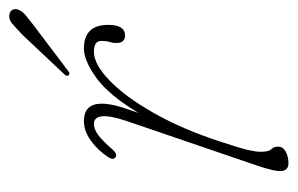

<svg xmlns="http://www.w3.org/2000/svg" viewBox="-134 -499 641 413"><g transform="rotate(-90 186.5 -292.5)"><path d="M55 -364.5Q48 -369 54.5 -379.5Q69 -402 90 -417.2Q111 -432.5 132.5 -432.5Q170 -432.5 170 -394Q170 -382.5 166.5 -366.8Q163 -351 150 -315Q188 -378.5 225.2 -405.5Q262.5 -432.5 289 -432.5Q339.5 -432.5 339.5 -380Q339.5 -344 316.5 -344Q300.5 -344 300.5 -363Q300.5 -371 302.8 -377.5Q305 -384 305 -395Q305 -411 281.5 -411Q255 -411 220 -377.5Q185 -344 149.8 -282Q114.5 -220 87 -135Q73 -92.5 69.8 -76.8Q66.5 -61 66.5 -53Q66.5 -34.5 72 -29.5Q77.5 -24.5 77.5 -14.5Q77.5 -4 66.5 1.8Q55.5 7.5 42 7.5Q27 7.5 25.2 -6.8Q23.5 -21 37 -60.5L132.5 -340Q156.5 -411 126 -411Q115.5 -411 103 -402Q90.5 -393 71 -370.5Q61.5 -360 55 -364.5ZM316.5 -563Q332.5 -578.5 342.2 -586.8Q352 -595 362.5 -592.5Q369.5 -591.5 372.2 -585.5Q375 -579.5 371.5 -572Q368 -564 359 -556.8Q350 -549.5 339 -541L240.5 -466.5Q234.5 -461.5 231 -465.5Q229 -468 230.8 -471.2Q232.5 -474.5 235 -476.5Z"/></g></svg>

Font: Fraunces 144pt S100 Thin
Style: Italic
Weight: 100
Italic angle: -16°
Version: Version 1.000; ttfautohint (v1.8.3)